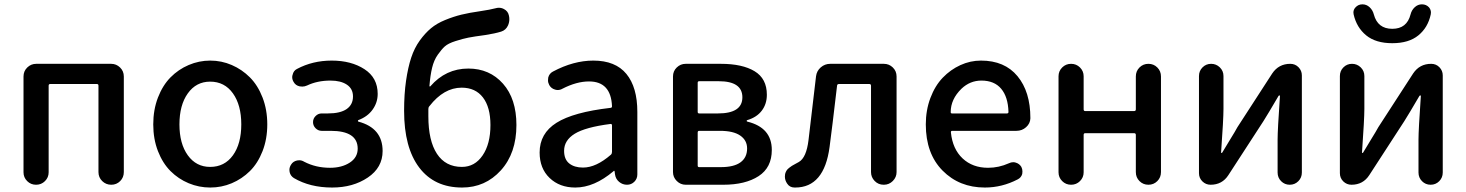

<svg xmlns="http://www.w3.org/2000/svg" viewBox="-20 -840 6666 873"><path d="M86.9 -56.6V-492.2Q86.9 -516.6 104 -533.2Q121.1 -549.8 144.5 -549.8H485.4Q508.8 -549.8 525.9 -533.2Q543 -516.6 543 -492.2V-57.6Q543 -33.2 526.4 -16.6Q509.8 0 485.8 0Q461.9 0 444.8 -16.6Q427.7 -33.2 427.7 -57.6V-450.2Q427.7 -458 420.9 -458H208Q201.2 -458 201.2 -450.2V-56.6Q201.2 -33.2 184.6 -16.6Q168 0 144 0Q120.1 0 103.5 -16.6Q86.9 -33.2 86.9 -56.6Z M676.8 -274.4Q676.8 -340.8 698.2 -396.5Q719.7 -452.1 755.4 -488.3Q791 -524.4 837.9 -544.4Q884.8 -564.5 936 -564.5Q987.3 -564.5 1033.7 -544.4Q1080.1 -524.4 1116.2 -488.3Q1152.3 -452.1 1173.8 -396.5Q1195.3 -340.8 1195.3 -274.4Q1195.3 -208 1173.8 -152.8Q1152.3 -97.7 1116.2 -62Q1080.1 -26.4 1033.7 -6.8Q987.3 12.7 936 12.7Q884.8 12.7 837.9 -6.8Q791 -26.4 755.4 -62Q719.7 -97.7 698.2 -152.8Q676.8 -208 676.8 -274.4ZM935.5 -81.1Q1001 -81.1 1039.1 -133.8Q1077.1 -186.5 1077.1 -274.4Q1077.1 -362.3 1039.1 -415.5Q1001 -468.8 935.5 -468.8Q872.1 -468.8 834 -415.5Q795.9 -362.3 795.9 -274.4Q795.9 -186.5 834 -133.8Q872.1 -81.1 935.5 -81.1Z M1490.2 12.7Q1389.6 12.7 1316.4 -30.3Q1300.8 -40 1296.9 -57.6Q1295.9 -62.5 1295.9 -67.4Q1295.9 -80.1 1303.7 -91.8Q1312.5 -106.4 1331.1 -110.4Q1335.9 -111.3 1340.8 -111.3Q1352.5 -111.3 1363.3 -104.5Q1416 -77.1 1480.5 -77.1Q1534.2 -77.1 1570.3 -100.6Q1606.4 -124 1606.4 -164.1Q1606.4 -245.1 1483.4 -245.1H1442.4Q1426.8 -245.1 1415 -256.8Q1403.3 -268.6 1403.3 -284.7Q1403.3 -300.8 1415 -312.5Q1426.8 -324.2 1442.4 -324.2H1470.7Q1527.3 -324.2 1556.2 -344.2Q1585 -364.3 1585 -401.4Q1585 -436.5 1557.1 -455.1Q1529.3 -473.6 1482.4 -473.6Q1422.9 -473.6 1376 -451.2Q1365.2 -446.3 1354.5 -446.3Q1348.6 -446.3 1342.8 -447.3Q1324.2 -451.2 1315.4 -466.8Q1308.6 -477.5 1308.6 -489.3Q1308.6 -495.1 1310.5 -500Q1314.5 -518.6 1330.1 -526.4Q1401.4 -564.5 1488.3 -564.5Q1577.1 -564.5 1637.2 -525.4Q1697.3 -486.3 1697.3 -413.1Q1697.3 -374 1674.3 -341.8Q1651.4 -309.6 1609.4 -293.9Q1607.4 -293 1607.4 -290.5Q1607.4 -288.1 1609.4 -287.1Q1719.7 -257.8 1719.7 -153.3Q1719.7 -78.1 1652.3 -32.7Q1585 12.7 1490.2 12.7Z M1932.6 -357.4Q1927.7 -352.5 1927.7 -344.7V-311.5Q1927.7 -200.2 1966.8 -140.6Q2005.9 -81.1 2080.1 -81.1Q2138.7 -81.1 2174.3 -133.3Q2210 -185.5 2210 -271.5Q2210 -352.5 2175.8 -397Q2141.6 -441.4 2079.1 -441.4Q1998 -441.4 1932.6 -357.4ZM2234.4 -802.7Q2241.2 -804.7 2248 -804.7Q2260.7 -804.7 2271.5 -798.8Q2290 -789.1 2293.9 -769.5Q2295.9 -761.7 2295.9 -752.9Q2295.9 -738.3 2290 -724.6Q2280.3 -703.1 2258.8 -696.3Q2230.5 -687.5 2186.5 -680.7Q2134.8 -673.8 2109.9 -668.9Q2085 -664.1 2051.3 -653.3Q2017.6 -642.6 2002.4 -628.9Q1987.3 -615.2 1970.2 -590.8Q1953.1 -566.4 1944.8 -532.2Q1936.5 -498 1932.6 -449.2Q1932.6 -447.3 1934.1 -446.8Q1935.5 -446.3 1936.5 -447.3Q2006.8 -528.3 2109.4 -528.3Q2206.1 -528.3 2267.1 -459.5Q2328.1 -390.6 2328.1 -271.5Q2328.1 -143.6 2257.3 -65.4Q2186.5 12.7 2081.1 12.7Q1955.1 12.7 1886.2 -78.1Q1817.4 -168.9 1817.4 -335.9Q1817.4 -412.1 1826.2 -472.7Q1835 -533.2 1849.6 -577.6Q1864.3 -622.1 1888.7 -655.8Q1913.1 -689.5 1939.5 -711.4Q1965.8 -733.4 2003.9 -749Q2042 -764.6 2078.1 -773.4Q2114.3 -782.2 2163.1 -789.1Q2209 -795.9 2234.4 -802.7Z M2595.7 12.7Q2524.4 12.7 2479 -30.8Q2433.6 -74.2 2433.6 -146.5Q2433.6 -233.4 2510.3 -281.7Q2586.9 -330.1 2755.9 -349.6Q2762.7 -349.6 2762.7 -357.4Q2757.8 -469.7 2658.2 -469.7Q2601.6 -469.7 2537.1 -436.5Q2527.3 -430.7 2515.6 -430.7Q2509.8 -430.7 2503.9 -432.6Q2486.3 -437.5 2477.5 -453.1Q2471.7 -463.9 2471.7 -474.6Q2471.7 -481.4 2472.7 -487.3Q2477.5 -505.9 2494.1 -514.6Q2587.9 -564.5 2677.7 -564.5Q2778.3 -564.5 2828.1 -503.9Q2877.9 -443.4 2877.9 -331.1V-46.9Q2877.9 -27.3 2864.3 -13.7Q2850.6 0 2831.1 0Q2810.5 0 2794.9 -13.2Q2779.3 -26.4 2776.4 -46.9L2774.4 -61.5Q2773.4 -63.5 2772 -63.5Q2770.5 -63.5 2769.5 -61.5Q2681.6 12.7 2595.7 12.7ZM2630.9 -78.1Q2690.4 -78.1 2757.8 -136.7Q2762.7 -141.6 2762.7 -149.4V-269.5Q2762.7 -276.4 2756.8 -276.4Q2756.8 -276.4 2755.9 -276.4Q2641.6 -261.7 2593.3 -231.9Q2544.9 -202.1 2544.9 -154.3Q2544.9 -115.2 2568.4 -96.7Q2591.8 -78.1 2630.9 -78.1Z M3097.7 0Q3074.2 0 3057.1 -17.1Q3040 -34.2 3040 -57.6V-492.2Q3040 -516.6 3057.1 -533.2Q3074.2 -549.8 3097.7 -549.8H3257.8Q3355.5 -549.8 3411.1 -516.1Q3466.8 -482.4 3466.8 -409.2Q3466.8 -367.2 3443.8 -336.9Q3420.9 -306.6 3377.9 -293.9Q3375 -293 3375 -290.5Q3375 -288.1 3377.9 -287.1Q3489.3 -259.8 3489.3 -158.2Q3489.3 -78.1 3429.2 -39.1Q3369.1 0 3268.6 0ZM3152.3 -331.1Q3152.3 -324.2 3159.2 -324.2H3244.1Q3355.5 -324.2 3355.5 -397.5Q3355.5 -470.7 3248 -470.7H3159.2Q3152.3 -470.7 3152.3 -463.9ZM3152.3 -86.9Q3152.3 -80.1 3159.2 -80.1H3257.8Q3317.4 -80.1 3347.2 -102.1Q3377 -124 3377 -165Q3377 -202.1 3345.7 -223.6Q3314.5 -245.1 3253.9 -245.1H3159.2Q3152.3 -245.1 3152.3 -237.3Z M3595.7 12.7Q3593.8 12.7 3592.8 12.7Q3570.3 12.7 3558.6 -5.9Q3548.8 -20.5 3548.8 -37.1Q3548.8 -42 3549.8 -48.8Q3551.8 -56.6 3555.7 -63.5Q3559.6 -70.3 3567.9 -76.7Q3576.2 -83 3580.6 -85.9Q3585 -88.9 3597.2 -95.2Q3609.4 -101.6 3612.3 -103.5Q3646.5 -123 3656.2 -203.1Q3663.1 -259.8 3675.3 -365.2Q3687.5 -470.7 3690.4 -493.2Q3693.4 -517.6 3711.9 -533.7Q3730.5 -549.8 3754.9 -549.8H3999Q4022.5 -549.8 4039.6 -533.2Q4056.6 -516.6 4056.6 -492.2V-57.6Q4056.6 -34.2 4039.6 -17.1Q4022.5 0 3999 0H3998Q3973.6 0 3957 -17.1Q3940.4 -34.2 3940.4 -57.6V-450.2Q3940.4 -458 3932.6 -458H3794.9Q3787.1 -458 3786.1 -451.2Q3762.7 -251 3752 -171.9Q3727.5 12.7 3595.7 12.7Z M4458 12.7Q4341.8 12.7 4265.6 -64.5Q4189.5 -141.6 4189.5 -274.4Q4189.5 -338.9 4210.4 -394.5Q4231.4 -450.2 4266.6 -486.8Q4301.8 -523.4 4346.7 -543.9Q4391.6 -564.5 4440.4 -564.5Q4547.9 -564.5 4606.4 -493.7Q4665 -422.9 4665 -302.7Q4665 -302.7 4665 -301.8Q4664.1 -278.3 4645.5 -261.7Q4627 -245.1 4601.6 -245.1H4309.6Q4302.7 -245.1 4303.7 -237.3Q4311.5 -162.1 4356.9 -119.6Q4402.3 -77.1 4472.7 -77.1Q4521.5 -77.1 4567.4 -97.7Q4577.1 -102.5 4586.9 -102.5Q4592.8 -102.5 4598.6 -100.6Q4615.2 -95.7 4624 -81.1Q4628.9 -71.3 4628.9 -60.5Q4628.9 -54.7 4627.9 -48.8Q4623 -32.2 4607.4 -24.4Q4536.1 12.7 4458 12.7ZM4302.7 -330.1Q4302.7 -324.2 4308.6 -324.2H4558.6Q4565.4 -324.2 4565.4 -331.1Q4565.4 -331.1 4565.4 -331.1Q4563.5 -399.4 4532.2 -436.5Q4501 -473.6 4442.4 -473.6Q4390.6 -473.6 4351.6 -436.5Q4302.7 -388.7 4302.7 -330.1Z M4793 -56.6V-493.2Q4793 -516.6 4809.6 -533.2Q4826.2 -549.8 4850.1 -549.8Q4874 -549.8 4890.6 -533.2Q4907.2 -516.6 4907.2 -493.2V-342.8Q4907.2 -335 4914.1 -335H5136.7Q5144.5 -335 5144.5 -342.8V-492.2Q5144.5 -516.6 5161.1 -533.2Q5177.7 -549.8 5201.7 -549.8Q5225.6 -549.8 5242.2 -533.2Q5258.8 -516.6 5258.8 -492.2V-57.6Q5258.8 -33.2 5242.2 -16.6Q5225.6 0 5201.7 0Q5177.7 0 5161.1 -16.6Q5144.5 -33.2 5144.5 -57.6V-226.6Q5144.5 -234.4 5136.7 -234.4H4914.1Q4907.2 -234.4 4907.2 -226.6V-56.6Q4907.2 -33.2 4890.6 -16.6Q4874 0 4850.1 0Q4826.2 0 4809.6 -16.6Q4793 -33.2 4793 -56.6Z M5484.4 0Q5462.9 0 5447.3 -15.1Q5431.6 -30.3 5431.6 -52.7V-494.1Q5431.6 -517.6 5447.8 -533.7Q5463.9 -549.8 5486.8 -549.8Q5509.8 -549.8 5526.4 -533.7Q5543 -517.6 5543 -494.1V-344.7Q5543 -298.8 5532.2 -147.5Q5531.2 -144.5 5534.2 -144.5Q5537.1 -144.5 5538.1 -147.5Q5546.9 -163.1 5572.3 -204.1Q5597.7 -245.1 5606.4 -261.7L5764.6 -505.9Q5793.9 -549.8 5846.7 -549.8Q5869.1 -549.8 5884.3 -534.2Q5899.4 -518.6 5899.4 -497.1V-55.7Q5899.4 -32.2 5883.3 -16.1Q5867.2 0 5844.2 0Q5821.3 0 5805.2 -16.1Q5789.1 -32.2 5789.1 -55.7V-205.1Q5789.1 -250 5799.8 -403.3Q5799.8 -406.2 5797.4 -406.2Q5794.9 -406.2 5793 -403.3Q5745.1 -321.3 5724.6 -289.1L5565.4 -43.9Q5537.1 0 5484.4 0Z M6125 0Q6103.5 0 6087.9 -15.1Q6072.3 -30.3 6072.3 -52.7V-494.1Q6072.3 -517.6 6088.4 -533.7Q6104.5 -549.8 6127.4 -549.8Q6150.4 -549.8 6167 -533.7Q6183.6 -517.6 6183.6 -494.1V-344.7Q6183.6 -298.8 6172.9 -147.5Q6171.9 -144.5 6174.8 -144.5Q6177.7 -144.5 6178.7 -147.5Q6187.5 -163.1 6212.9 -204.1Q6238.3 -245.1 6247.1 -261.7L6405.3 -505.9Q6434.6 -549.8 6487.3 -549.8Q6509.8 -549.8 6524.9 -534.2Q6540 -518.6 6540 -497.1V-55.7Q6540 -32.2 6523.9 -16.1Q6507.8 0 6484.9 0Q6461.9 0 6445.8 -16.1Q6429.7 -32.2 6429.7 -55.7V-205.1Q6429.7 -250 6440.4 -403.3Q6440.4 -406.2 6438 -406.2Q6435.5 -406.2 6433.6 -403.3Q6385.7 -321.3 6365.2 -289.1L6206.1 -43.9Q6177.7 0 6125 0ZM6134.8 -774.4Q6133.8 -779.3 6133.8 -783.2Q6133.8 -795.9 6142.6 -805.7Q6155.3 -820.3 6174.8 -820.3Q6193.4 -820.3 6207.5 -807.1Q6221.7 -793.9 6226.6 -774.4Q6244.1 -709 6310.5 -709Q6377 -709 6393.6 -774.4Q6398.4 -793.9 6412.6 -807.1Q6426.8 -820.3 6445.3 -820.3Q6464.8 -820.3 6477.5 -806.6Q6486.3 -795.9 6486.3 -783.2Q6486.3 -778.3 6485.4 -774.4Q6472.7 -714.8 6429.2 -679.2Q6385.7 -643.6 6310.5 -643.6Q6235.4 -643.6 6191.9 -679.2Q6148.4 -714.8 6134.8 -774.4Z"/></svg>

Font: Gen Jyuu Gothic Medium
Style: Regular
Weight: 500
Designer: [Source Han Sans]
Ryoko NISHIZUKA  (kana & ideographs); Paul D. Hunt (Latin, Greek & Cyrillic); Wenlong ZHANG  (bopomofo
Version: Version 1.002.20150607